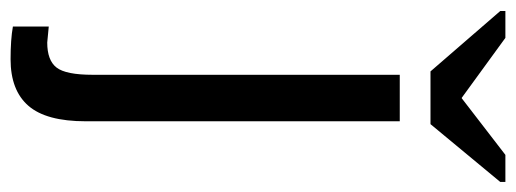

<svg xmlns="http://www.w3.org/2000/svg" viewBox="-380 -442 976 363"><g transform="rotate(90 107.5 -260.0)"><path d="M154.8 65.4Q154.8 140.1 125.5 173.8Q96.2 207.5 37.6 207.5Q0 207.5 -24.4 203.1V135.3L5.9 138.2Q39.6 138.2 53.2 120.6Q66.9 103 66.9 52.2V-528.3H154.8ZM160.2 -586.4H60.5L-53.7 -718.3V-728H-2.9L110.4 -645.5H111.3L218.3 -728H269.5V-718.3Z"/></g></svg>

Font: Liberation Sans
Style: Regular
Weight: 400
Designer: Steve Matteson
Foundry: Ascender Corporation
Version: Version 2.00.1